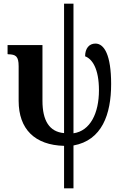

<svg xmlns="http://www.w3.org/2000/svg" viewBox="-20 -780 664 1040"><path d="M327 240H378V8C532 -20 582 -160 582 -325C582 -481 545 -544 497 -544C463 -544 441 -518 441 -475C479 -461 516 -409 516 -291C516 -167 469 -71 378 -58V-760H327V-59C247 -66 210 -127 210 -234V-536H21V-487L25 -486C65 -485 81 -476 81 -421V-234C81 -80 169 6 327 10Z"/></svg>

Font: Noto Serif Condensed
Style: Bold
Weight: 700
Width: 3
Designer: Monotype Design Team
Foundry: Monotype Imaging Inc.
Version: Version 2.015